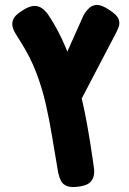

<svg xmlns="http://www.w3.org/2000/svg" viewBox="-20 -607 524 778"><path d="M307 148Q271 154 253 147.5Q235 141 227.5 126.5Q220 112 216 94Q203 19 191.5 -51.5Q180 -122 165 -187.5Q150 -253 126 -315Q102 -377 64 -437Q56 -451 46 -466Q36 -481 31.5 -496.5Q27 -512 33.5 -528Q40 -544 63 -559Q88 -577 107.5 -581.5Q127 -586 143.5 -577.5Q160 -569 175 -548Q217 -485 247 -412.5Q277 -340 297.5 -262.5Q318 -185 332 -108Q346 -31 356 41Q358 56 360.5 72.5Q363 89 360 104.5Q357 120 345.5 131.5Q334 143 307 148ZM294 -175 201 -282 319 -546Q329 -563 342 -575Q355 -587 374 -587Q393 -587 424 -566Q454 -547 460.5 -529.5Q467 -512 460 -495Q453 -478 443 -460Z"/></svg>

Font: Fredoka Condensed SemiBold
Style: Regular
Weight: 600
Width: 3
Designer: Ben Nathan
Foundry: Milena B. Brandão, Ben Nathan
Version: Version 2.001